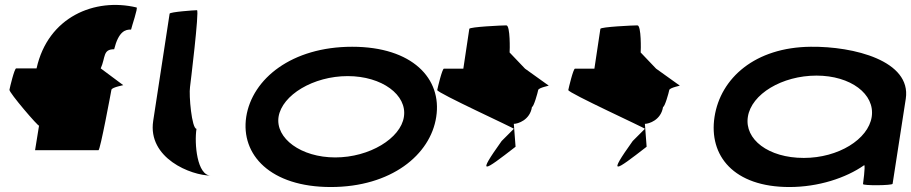

<svg xmlns="http://www.w3.org/2000/svg" viewBox="-20 -744 3664 772"><path d="M18 -383C16 -372 136 -232 137 -239L121 -140H376C383 -140 426 -372 428 -383C430 -394 483 -402 475 -402L385 -469C405 -514 393 -546 439 -546C457 -618 484 -626 507 -625C509 -636 536 -714 529 -714C362 -754 173 -677 127 -469H45C38 -469 20 -394 18 -383Z M596 -258C573 -108 748 -38 828 -38C772 -38 761 -167 770 -226C751 -227 739 -361 744 -394C745 -401 782 -703 772 -703C762 -703 663 -696 662 -689Z M970 -274C947 -121 1068 8 1310 8C1552 8 1711 -121 1734 -274C1758 -428 1638 -556 1396 -556C1154 -556 994 -428 970 -274ZM1100 -274C1114 -362 1240 -438 1378 -438C1516 -438 1618 -362 1604 -274C1591 -188 1466 -111 1328 -111C1190 -111 1087 -188 1100 -274Z M1738 -382C1736 -371 2054 -226 2046 -226L1997 -177C1895 -34 1924 -54 2053 -154L2046 -246C2062 -246 2111 -261 2119 -314C2126 -314 2142 -371 2144 -382C2146 -392 2193 -400 2186 -400L2091 -468L2029 -533C2030 -540 2032 -642 2016 -642C2000 -642 1868 -636 1867 -628L1843 -468H1765C1758 -468 1740 -392 1738 -382Z M2265 -382C2263 -371 2581 -226 2573 -226L2524 -177C2422 -34 2451 -54 2580 -154L2573 -246C2589 -246 2638 -261 2646 -314C2653 -314 2669 -371 2671 -382C2673 -392 2720 -400 2713 -400L2618 -468L2556 -533C2557 -540 2559 -642 2543 -642C2527 -642 2395 -636 2394 -628L2370 -468H2292C2285 -468 2267 -392 2265 -382Z M2853 -274C2829 -118 2930 8 3154 8C3270 8 3381 -28 3455 -80C3460 -76 3450 -4 3450 -4C3449 3 3568 2 3569 -5L3622 -347C3645 -500 3412 -558 3240 -556C3016 -554 2877 -430 2853 -274ZM2987 -274C3001 -366 3125 -440 3263 -440C3400 -440 3499 -366 3485 -274C3471 -184 3351 -109 3212 -109C3069 -109 2973 -184 2987 -274Z"/></svg>

Font: Ampere
Style: SCSuExtIta
Weight: 400
Version: Version 1